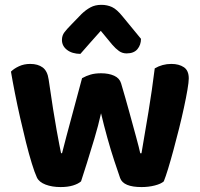

<svg xmlns="http://www.w3.org/2000/svg" viewBox="-20 -749 812 778"><path d="M389.4 -290Q378.3 -240 362.3 -186.8Q346.4 -133.7 332 -87.8Q317.5 -42 308.4 -14.1Q296.6 -3.8 275.5 2.6Q254.5 9 225.4 9Q191.1 9 164.7 -1Q138.3 -11.1 129.5 -29.9Q120.2 -49.9 108.9 -86.8Q97.5 -123.6 85.5 -171.5Q73.6 -219.4 61.8 -271.1Q50.1 -322.8 40.5 -371.5Q30.9 -420.1 24.4 -458.8Q36.8 -471.2 57.1 -480.6Q77.5 -490 102.4 -490Q133.6 -490 152.9 -475.7Q172.3 -461.4 177.1 -427Q186.8 -359.2 194.9 -308.4Q203 -257.7 209.4 -222.1Q215.8 -186.4 220.3 -163.5Q224.7 -140.6 227.4 -128.2H231.4Q237.1 -150.7 249.6 -198.4Q262 -246 279 -307.7Q296.1 -369.3 312.5 -432.2Q329.6 -441.8 347.4 -446.9Q365.3 -452.1 389.7 -452.1Q420.6 -452.1 442.5 -442.2Q464.4 -432.2 470.6 -411.6Q488.6 -351 504.2 -294Q519.9 -237 531.7 -193.5Q543.6 -150 548.3 -128H553.3Q567.2 -207.9 581.6 -295.8Q596.1 -383.8 607 -471.9Q637.7 -490 674.4 -490Q705.1 -490 725 -476.7Q744.9 -463.4 744.9 -431.2Q744.9 -416.4 739.5 -385Q734.2 -353.6 725.4 -313.1Q716.7 -272.6 705.5 -227.8Q694.3 -183 682.9 -141.1Q671.6 -99.3 661.4 -65.9Q651.2 -32.6 643.7 -14.1Q632.6 -4 607.4 2.5Q582.2 9 553.6 9Q479.9 9 466.8 -27.4Q457.4 -54.3 443.2 -97.2Q429 -140 414.9 -190.8Q400.8 -241.5 389.4 -290ZM434.4 -568.4 388.4 -624.1Q363.1 -595.3 345.2 -575.6Q327.2 -555.9 305.7 -530.6Q271.8 -531.1 251.4 -547Q231 -562.8 231 -587.2Q231 -605 241 -618.1Q250.9 -631.2 269.8 -650.3L310.2 -692Q327.8 -709 346.7 -719.2Q365.5 -729.4 390.7 -729.4Q414.3 -729.4 433.9 -720.4Q453.5 -711.3 477.2 -681.8L551.3 -591.7Q551.3 -567.3 537 -550Q522.6 -532.6 493 -532.6Q475.6 -532.6 462.1 -542.3Q448.5 -552 434.4 -568.4Z"/></svg>

Font: Baloo Paaji 2
Style: Regular
Weight: 400
Designer: Shuchita Grover, Noopur Datye and Ek Type
Foundry: Ek Type
Version: Version 1.700